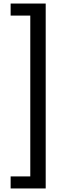

<svg xmlns="http://www.w3.org/2000/svg" viewBox="-20 -820 363 1084"><path d="M40 244V176H151V-732H40V-800H238V244Z"/></svg>

Font: malayalam115
Style: Regular
Weight: 400
Designer: Jelle Bosma - Monotype Design Team
Foundry: Monotype Imaging Inc.
Version: Version 2.103